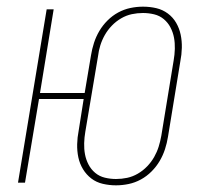

<svg xmlns="http://www.w3.org/2000/svg" viewBox="-20 -548 640 576"><path d="M328 8Q308 8 288.5 3.5Q269 -1 254 -12.5Q239 -24 229 -40.5Q219 -57 215 -76Q211 -95 211.5 -115.5Q212 -136 216 -156L231 -251H97L55 0H34L120 -520H141L100 -269H234L253 -382Q256 -401 262 -419.5Q268 -438 278 -455Q288 -472 302.5 -486.5Q317 -501 334.5 -510.5Q352 -520 371 -524Q390 -528 409 -528Q430 -528 449 -523.5Q468 -519 483.5 -507.5Q499 -496 508.5 -479.5Q518 -463 522 -444Q526 -425 525.5 -404.5Q525 -384 521 -364L484 -138Q481 -119 475 -100.5Q469 -82 459 -65Q449 -48 434.5 -33.5Q420 -19 402.5 -9.5Q385 0 366 4Q347 8 328 8ZM328 -11Q345 -11 361.5 -14.5Q378 -18 393.5 -27Q409 -36 421.5 -49Q434 -62 442.5 -77Q451 -92 456 -108Q461 -124 464 -141L501 -367Q504 -384 504.5 -401.5Q505 -419 502 -435Q499 -451 491.5 -465.5Q484 -480 471.5 -490.5Q459 -501 442.5 -505Q426 -509 409 -509Q392 -509 375.5 -505.5Q359 -502 343.5 -493Q328 -484 315.5 -471Q303 -458 294.5 -443Q286 -428 281 -412Q276 -396 274 -379L236 -153Q233 -136 232.5 -118.5Q232 -101 235 -85Q238 -69 245.5 -54.5Q253 -40 265.5 -29.5Q278 -19 294.5 -15Q311 -11 328 -11Z"/></svg>

Font: Iosevka SS04 Thin Extended
Style: Italic
Weight: 100
Width: 7
Italic angle: -9°
Monospace: yes
Designer: Belleve Invis
Foundry: Belleve Invis
Version: Version 19.0.0; ttfautohint (v1.8.4)